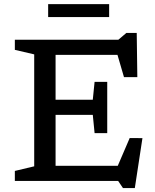

<svg xmlns="http://www.w3.org/2000/svg" viewBox="-20 -902 774 957"><path d="M514.5 -494V-366V-238.5H451.5L442.5 -329.5H195.5V-405H442.5L451.5 -494ZM664.5 -517.5H598L554 -668L592.5 -628.5H195.5V-704H570L610 -738H661.5ZM550 -36 626.5 -214 690 -213.5 652 35.5H593L569 0H195.5V-75.5H583ZM54 0V-50L150.5 -73V-631L54 -653.5V-704H257V0ZM220 -817V-881.5H524V-817Z"/></svg>

Font: Newsreader 7pt
Style: Regular
Weight: 400
Designer: Hugues Gentile
Foundry: Production Type
Version: Version 1.003